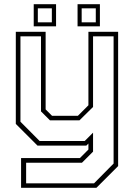

<svg xmlns="http://www.w3.org/2000/svg" viewBox="-20 -691 643 911"><path d="M158 0 55 -103V-540H196.5V-172L227 -141.5H349.5L399.5 -191.5V-540H540.5V97L437.5 200H80V59H359L399.5 18.5V-10L389.5 0ZM104 179H426L519 85V-518.5H421.5V-183.5L357 -120H217L174.5 -162.5V-518.5H77V-113.5L168 -22H382L421.5 -61.5V28.5L369 81H104ZM348 -566V-671H454V-566ZM140 -566V-671H246V-566ZM159.5 -585H226V-651.5H159.5ZM367.5 -585H434.5V-651.5H367.5Z"/></svg>

Font: Tourney ExtraLight
Style: Regular
Weight: 250
Designer: Tyler Finck
Foundry: Etcetera Type Co
Version: Version 1.015